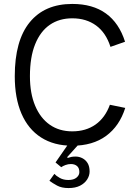

<svg xmlns="http://www.w3.org/2000/svg" viewBox="-20 -730 698 975"><path d="M256 153Q265 163 283.5 173.5Q302 184 327 184Q354 184 368.5 172Q383 160 383 144Q383 123 371 113Q359 103 340 103Q326 103 312.5 108Q299 113 291 119L262 95L330 -3H385L321 68L324 72Q332 69 341.5 67Q351 65 364 65Q382 65 398.5 73.5Q415 82 425 98.5Q435 115 435 141Q435 162 422.5 181.5Q410 201 386.5 213Q363 225 328 225Q293 225 270 212.5Q247 200 231 188ZM538 -198 616 -182Q587 -90 519 -40Q451 10 347 10Q254 10 188.5 -32Q123 -74 89 -153Q55 -232 55 -343Q55 -524 131 -617Q207 -710 347 -710Q451 -710 518 -661.5Q585 -613 615 -518L541 -492Q518 -564 468 -600.5Q418 -637 347 -637Q281 -637 233 -604Q185 -571 158.5 -505.5Q132 -440 132 -343Q132 -256 158.5 -193Q185 -130 233 -96.5Q281 -63 347 -63Q416 -63 465 -97.5Q514 -132 538 -198Z"/></svg>

Font: Haskoy
Style: Regular
Weight: 400
Designer: Ertekin Erdin
Foundry: Ertekin Erdin
Version: Version 1.500